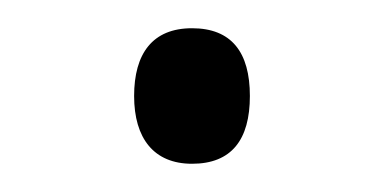

<svg xmlns="http://www.w3.org/2000/svg" viewBox="-20 -105 272 136"><path d="M75 -37C75 -7 89 11 116 11C144 11 157 -6 157 -37C157 -68 144 -85 116 -85C88 -85 75 -67 75 -37Z"/></svg>

Font: Noto Sans Devanagari Condensed Light
Style: Regular
Weight: 300
Width: 3
Designer: Jelle Bosma - Monotype Design Team
Foundry: Monotype Imaging Inc.
Version: Version 2.004